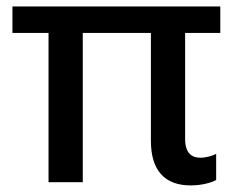

<svg xmlns="http://www.w3.org/2000/svg" viewBox="-20 -559 721 589"><path d="M564.9 9.8C599.6 9.8 629.4 1 643.1 -6.8V-86.9C630.9 -80.6 612.3 -75.2 594.2 -75.2C567.4 -75.2 547.9 -90.3 547.9 -132.8V-458H655.8V-539.1H18.1V-458H128.9V0H233.9V-458H442.9V-127C442.9 -35.2 486.3 9.8 564.9 9.8Z"/></svg>

Font: Noto Reveo Sans
Style: Regular
Weight: 500
Designer: Monotype Design Team
Foundry: Monotype Imaging Inc.
Version: Version 2.007